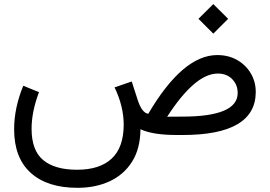

<svg xmlns="http://www.w3.org/2000/svg" viewBox="-20 -649 1297 923"><path d="M934.1 -558.6 1005.4 -629.4 1076.7 -558.6 1005.4 -487.3ZM167.5 -206.1Q131.8 -111.8 131.8 -29.8Q131.8 74.2 187.7 120.6Q243.7 167 350.6 167Q459.5 167 516.8 113.5Q574.2 60.1 574.7 -48.8Q574.7 -137.2 530.8 -229L613.3 -257.3L642.1 -168Q662.6 -105.5 692.9 -102.1Q858.9 -384.3 1024.4 -384.3Q1078.1 -384.3 1119.9 -360.6Q1161.6 -336.9 1185.5 -296.6Q1209.5 -256.3 1209.5 -206.1Q1208.5 0 857.9 0H833Q771 0 727.3 -7.1Q683.6 -14.2 655.3 -27.8Q654.3 66.4 614.5 128.9Q574.7 191.4 506.8 222.7Q439 253.9 352.1 253.9Q207 253.9 127.4 181.6Q47.9 109.4 47.9 -27.3Q47.9 -129.9 91.8 -236.8ZM856 -88.4Q1122.6 -88.4 1122.6 -201.7Q1122.6 -241.7 1096.2 -268.6Q1069.8 -295.4 1027.3 -295.4Q971.2 -295.4 910.2 -242.4Q849.1 -189.5 783.7 -87.9Z"/></svg>

Font: Vazir WOL
Style: Regular-WOL
Weight: 400
Designer: Saber Rastikerdar
Foundry: Saber Rastikerdar
Version: Version 27.2.2